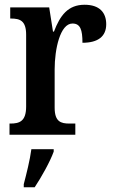

<svg xmlns="http://www.w3.org/2000/svg" viewBox="-20 -567 481 808"><path d="M20 0H297V-47H272C236 -47 210 -55 210 -114V-275C210 -360 233 -468 285 -468C318 -468 327 -442 327 -387C393 -387 427 -414 427 -465C427 -514 399 -547 336 -547C266 -547 233 -502 207 -434H203L187 -536H23V-489H26C64 -489 90 -480 90 -421V-119C90 -56 62 -47 23 -47H20ZM80 208V221H126C154 179 191 113 206 71V61H112C106 107 91 166 80 208Z"/></svg>

Font: Noto Serif Sinhala Condensed SemiBold
Style: Regular
Weight: 600
Width: 3
Designer: Jelle Bosma - Monotype Design Team
Foundry: Monotype Imaging Inc.
Version: Version 2.007